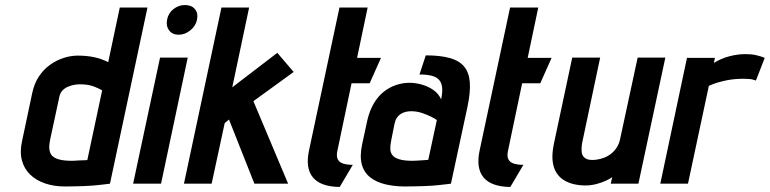

<svg xmlns="http://www.w3.org/2000/svg" viewBox="-20 -730 3059 763"><path d="M417 0 566 -700H456L410 -483Q382 -497 353 -503Q324 -509 289 -509Q262 -509 233.5 -500Q205 -491 179 -472.5Q153 -454 134.5 -426Q116 -398 108 -360L68 -171Q58 -127 67 -93Q76 -59 100 -36Q124 -13 159.5 -1Q195 11 237 11Q257 11 276 10.5Q295 10 313 9.5Q331 9 348.5 7.5Q366 6 383.5 4Q401 2 417 0ZM386 -371 327 -94Q327 -94 322.5 -93.5Q318 -93 310.5 -93Q303 -93 294.5 -92.5Q286 -92 278.5 -91.5Q271 -91 266 -91Q232 -91 212.5 -97Q193 -103 185 -113.5Q177 -124 176 -139.5Q175 -155 179 -174L216 -346Q219 -360 227.5 -369.5Q236 -379 248 -384.5Q260 -390 273 -392.5Q286 -395 297 -395Q332 -395 355 -385.5Q378 -376 386 -371Z M509 0H620L726 -501H616ZM715 -710Q690 -710 669.5 -694Q649 -678 644 -652Q639 -627 652 -609.5Q665 -592 690 -592Q715 -592 736.5 -609.5Q758 -627 763 -652Q768 -678 754.5 -694Q741 -710 715 -710Z M987 -328 1147 -444 1082 -520 903 -383 970 -700H860L711 0H821L873 -241L890 -255L991 0H1125Z M1321 -132 1377 -399H1449L1494 -500H1399L1441 -700H1329L1208 -132Q1193 -62 1223.5 -25Q1254 12 1330 13L1382 -75Q1359 -75 1343.5 -80Q1328 -85 1322 -97.5Q1316 -110 1321 -132Z M1733 -335Q1723 -358 1702 -372.5Q1681 -387 1656 -394Q1631 -401 1607 -401Q1580 -401 1553.5 -392Q1527 -383 1504.5 -365Q1482 -347 1465.5 -319Q1449 -291 1440 -253L1419 -156Q1409 -108 1418 -76Q1427 -44 1451.5 -25Q1476 -6 1511.5 2.5Q1547 11 1589 11Q1609 11 1628.5 10.5Q1648 10 1666.5 9.5Q1685 9 1703 7.5Q1721 6 1738 4Q1755 2 1772 0L1838 -307Q1850 -364 1847 -403Q1844 -442 1824.5 -465.5Q1805 -489 1767 -499.5Q1729 -510 1672 -510L1647 -434Q1676 -434 1695.5 -429Q1715 -424 1725 -412.5Q1735 -401 1737 -382Q1739 -363 1733 -335ZM1716 -253 1682 -95Q1682 -95 1677.5 -94.5Q1673 -94 1665.5 -93.5Q1658 -93 1649.5 -92.5Q1641 -92 1633 -91.5Q1625 -91 1620 -91Q1586 -91 1566.5 -97Q1547 -103 1539 -114Q1531 -125 1531 -140Q1531 -155 1535 -174L1548 -239Q1551 -253 1557.5 -262.5Q1564 -272 1573 -277.5Q1582 -283 1592.5 -285.5Q1603 -288 1614 -288Q1637 -288 1658.5 -280.5Q1680 -273 1695.5 -265Q1711 -257 1716 -253Z M1999 -132 2055 -399H2127L2172 -500H2077L2119 -700H2007L1886 -132Q1871 -62 1901.5 -25Q1932 12 2008 13L2060 -75Q2037 -75 2021.5 -80Q2006 -85 2000 -97.5Q1994 -110 1999 -132Z M2413 -26 2407 0H2517L2624 -501H2514L2444 -176Q2440 -158 2431 -144Q2422 -130 2409 -119.5Q2396 -109 2380 -103Q2364 -97 2347 -95Q2319 -92 2306 -101Q2293 -110 2291.5 -126.5Q2290 -143 2293 -160L2365 -501H2254L2181 -158Q2173 -119 2176 -91Q2179 -63 2191 -44Q2203 -25 2221 -14Q2239 -3 2261 2Q2283 7 2306 7Q2328 7 2349.5 1.5Q2371 -4 2388 -12Q2405 -20 2413 -26Z M2984 -410 3019 -500Q3005 -506 2986 -510.5Q2967 -515 2943 -515Q2912 -515 2879 -506.5Q2846 -498 2817 -480L2821 -500H2710L2604 0H2714L2797 -389Q2815 -397 2832 -402Q2849 -407 2866 -410.5Q2883 -414 2900 -415.5Q2917 -417 2933 -417Q2961 -417 2972.5 -413.5Q2984 -410 2984 -410Z"/></svg>

Font: Advent Pro
Style: Italic
Weight: 400
Italic angle: -12°
Designer: VivaRado, Andreas Kalpakidis
Foundry: VivaRado, Andreas Kalpakidis
Version: Version 3.000